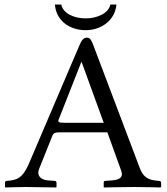

<svg xmlns="http://www.w3.org/2000/svg" viewBox="-20 -824 735 846"><path d="M263 -283C241 -283 234 -286 238 -296L338 -550H340L437 -283ZM152 -79 210 -224C215 -237 221 -241 245 -241H453L514 -72C524 -44 510 -32 472 -29L444 -27C439 -27 437 -24 437 -19V0L438 2C438 2 536 0 571 0C610 0 687 2 687 2L690 0V-19C690 -24 685 -27 680 -27L669 -28C629 -32 609 -47 595 -86L390 -628C382 -648 377 -658 363 -658C348 -658 340 -648 329 -622L107 -102C79 -38 54 -30 10 -27C5 -27 2 -24 2 -19V0L4 2C4 2 68 0 94 0C118 0 227 2 227 2L229 0V-19C229 -24 225 -27 221 -27L192 -29C155 -32 142 -54 152 -79ZM493 -804H466C459 -765 407 -743 358 -743C305 -743 258 -765 250 -804H222C227 -734 285 -691 358 -691C424 -691 487 -733 493 -804Z"/></svg>

Font: Linux Libertine O C
Style: Regular
Weight: 400
Designer: Philipp H. Poll
Foundry: Philipp H. Poll
Version: Version 4.0.3